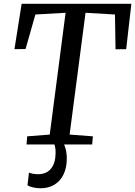

<svg xmlns="http://www.w3.org/2000/svg" viewBox="-20 -763 714 1014"><path d="M120.1 0 123.6 -43 242.7 -52.3 326.4 -695.5 166.9 -686.4 115 -504.1 56.3 -503.4 94.3 -743H673.8L646.4 -503.4L590.1 -502.7L587.2 -686.4L431.7 -695.5L347.6 -52.3L470.5 -43L466.9 0ZM288.3 -13.8 312.6 -11.8Q320.8 1.5 326.7 23.8Q332.7 46.1 332.7 74.1Q332.7 123.2 315.4 158.5Q298.1 193.9 266.9 212.6Q235.7 231.3 193.7 231.3Q174.2 231.3 154.7 226.8Q135.3 222.4 125.2 215.7L133 148.2Q139 151.6 152.6 154.3Q166.2 157 180.6 157Q225 157 249 128Q272.9 99 273.5 47.8Q274.3 26.6 271 12.7Q267.8 -1.2 264.2 -11.8Z"/></svg>

Font: Merriweather Light
Style: Italic
Weight: 300
Italic angle: -7.8°
Designer: Eben Sorkin
Foundry: Eben Sorkin
Version: Version 2.101